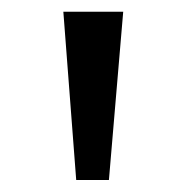

<svg xmlns="http://www.w3.org/2000/svg" viewBox="-20 -755 312 321"><path d="M85.9 -735.4H186L162.1 -454.1H107.4Z"/></svg>

Font: Monda
Style: Regular
Weight: 400
Designer: Vernon Adams
Foundry: Vernon Adams
Version: Version 2.100; ttfautohint (v1.8.3)